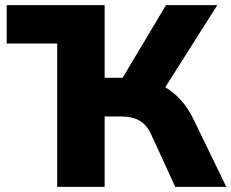

<svg xmlns="http://www.w3.org/2000/svg" viewBox="-20 -725 898 745"><path d="M6 -556V-705H386V-556ZM202 0V-705H386V-423H471L445 -405L624 -705H823L609 -367L535 -416Q582 -408 618 -388Q654 -368 682.5 -336Q711 -304 733 -258L858 0H660L569 -198Q551 -239 523 -256Q495 -273 451 -273H386V0Z"/></svg>

Font: Nunito Sans 12pt Black
Style: Regular
Weight: 900
Designer: Vernon Adams
Foundry: Vernon Adams
Version: Version 3.101;gftools[0.9.27]